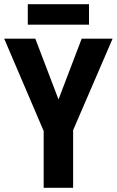

<svg xmlns="http://www.w3.org/2000/svg" viewBox="-20 -899 559 919"><path d="M260 -423 371 -714H519L330 -276V0H189V-272L0 -714H149ZM406 -879V-781H113V-879Z"/></svg>

Font: Noto Sans Condensed
Style: Bold
Weight: 700
Width: 3
Designer: Monotype Design Team
Foundry: Monotype Imaging Inc.
Version: Version 2.013; ttfautohint (v1.8.4.7-5d5b)